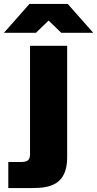

<svg xmlns="http://www.w3.org/2000/svg" viewBox="-104 -752 492 972"><path d="M236 45V-520H48V27C48 54 40 68 4 68H-62V200H59C143 200 236 187 236 45ZM-84 -586H78L142 -648L206 -586H368L239 -732H45Z"/></svg>

Font: Aspekta 900
Style: Regular
Weight: 900
Designer: Ivo Dolenc
Version: Version 2.000